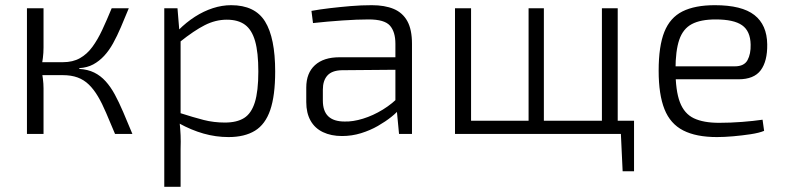

<svg xmlns="http://www.w3.org/2000/svg" viewBox="-20 -517 3036 741"><path d="M477 -485Q461 -446 446.5 -412Q432 -378 416.5 -350Q401 -322 382 -301.5Q363 -281 340 -268.5Q317 -256 286 -254V-251Q319 -249 343.5 -237Q368 -225 387.5 -203.5Q407 -182 423 -152.5Q439 -123 455.5 -84.5Q472 -46 491 0H424Q405 -45 389.5 -81.5Q374 -118 358 -145Q342 -172 323 -190.5Q304 -209 279.5 -218Q255 -227 222 -227L223 -277Q261 -277 288.5 -292.5Q316 -308 336.5 -336Q357 -364 374.5 -401.5Q392 -439 411 -485ZM148 -485V-334Q148 -313 145.5 -293.5Q143 -274 139 -254Q143 -233 145.5 -213.5Q148 -194 148 -176V0H84V-485ZM253 -277V-227H127V-277Z M872 -497Q964 -497 1003 -434Q1042 -371 1042 -241Q1042 -148 1023 -92.5Q1004 -37 964 -12.5Q924 12 862 12Q813 12 765.5 -1.5Q718 -15 671 -41L674 -81Q727 -64 766 -54Q805 -44 848 -44Q894 -44 922 -61.5Q950 -79 963.5 -122Q977 -165 977 -241Q977 -315 964.5 -358.5Q952 -402 925.5 -421.5Q899 -441 855 -441Q812 -441 770.5 -420Q729 -399 674 -355L669 -401Q699 -431 732.5 -452.5Q766 -474 801.5 -485.5Q837 -497 872 -497ZM665 -485 673 -388 677 -379V-59L673 -47Q676 -19 677 5Q678 29 677 57V204H614V-485Z M1415 -497Q1465 -497 1499.5 -482.5Q1534 -468 1552 -435.5Q1570 -403 1570 -348V0H1520L1510 -106L1506 -115V-348Q1506 -394 1485 -418Q1464 -442 1403 -442Q1359 -442 1301 -438Q1243 -434 1188 -428L1182 -475Q1215 -481 1253.5 -485.5Q1292 -490 1333 -493.5Q1374 -497 1415 -497ZM1537 -296 1536 -248 1299 -246Q1261 -245 1243.5 -225.5Q1226 -206 1226 -171V-129Q1226 -88 1247 -68Q1268 -48 1310 -48Q1342 -47 1381 -59Q1420 -71 1457.5 -94Q1495 -117 1524 -148V-99Q1513 -84 1490.5 -66Q1468 -48 1438.5 -31Q1409 -14 1373.5 -3Q1338 8 1300 8Q1258 8 1226.5 -7Q1195 -22 1178.5 -51.5Q1162 -81 1162 -123V-179Q1162 -235 1195.5 -265.5Q1229 -296 1290 -296Z M1798 -485V0H1736V-485ZM2427 -51V0H1791V-51ZM2079 -485V0H2020V-485ZM2364 -485V0H2303V-485ZM2427 -5V144H2383L2376 -5Z M2739 -497Q2843 -497 2891.5 -459Q2940 -421 2941 -346Q2942 -281 2916 -246Q2890 -211 2830 -211H2547V-261H2816Q2852 -261 2865 -285Q2878 -309 2877 -345Q2876 -397 2844 -419.5Q2812 -442 2742 -442Q2684 -442 2650 -424Q2616 -406 2601.5 -363.5Q2587 -321 2587 -248Q2587 -167 2604 -122.5Q2621 -78 2658 -60.5Q2695 -43 2755 -43Q2799 -43 2844 -46.5Q2889 -50 2923 -55L2929 -12Q2910 -4 2877 1Q2844 6 2809.5 9Q2775 12 2747 12Q2667 12 2617 -13.5Q2567 -39 2544.5 -95.5Q2522 -152 2522 -244Q2522 -339 2544 -394Q2566 -449 2614 -473Q2662 -497 2739 -497Z"/></svg>

Font: Exo 2 Light
Style: Regular
Weight: 300
Designer: Natanael Gama
Foundry: Natanael Gama
Version: Version 2.010